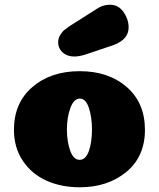

<svg xmlns="http://www.w3.org/2000/svg" viewBox="-20 -785 671 812"><path d="M369 -237Q369 -289 356 -328.5Q343 -368 318 -368Q292 -368 277.5 -328Q263 -288 263 -237Q263 -186 277 -147.5Q291 -109 317 -109Q331 -109 341 -120Q351 -131 357 -149.5Q363 -168 366 -190.5Q369 -213 369 -237ZM317 7Q239 7 176.5 -21Q114 -49 76.5 -105Q39 -161 39 -236Q39 -350 117 -417Q195 -484 317 -484Q439 -484 516 -417Q593 -350 593 -236Q593 -123 514.5 -58Q436 7 317 7ZM398 -753Q420 -765 445 -765Q481 -765 502.5 -734Q524 -703 524 -669Q524 -619 462 -595L340 -554Q315 -546 294 -546Q274 -546 258.5 -554Q243 -562 234.5 -575.5Q226 -589 226 -606Q226 -623 235 -637.5Q244 -652 252.5 -658.5Q261 -665 278 -677Q281 -679 283 -680Z"/></svg>

Font: Coiny 2.0
Style: Regular
Weight: 400
Version: Version 1.001 July 11, 2018